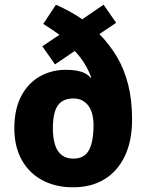

<svg xmlns="http://www.w3.org/2000/svg" viewBox="-20 -787 625 817"><path d="M218 -767Q249 -753 276.5 -738Q304 -723 330 -705L421 -767L474 -690L403 -642Q447 -597 478 -544.5Q509 -492 525.5 -426.5Q542 -361 542 -279Q542 -188 511.5 -123.5Q481 -59 425 -24.5Q369 10 290 10Q217 10 160.5 -20Q104 -50 72.5 -106.5Q41 -163 41 -241Q41 -322 70 -377.5Q99 -433 149 -461.5Q199 -490 260 -490Q286 -490 306 -486.5Q326 -483 341 -475.5Q356 -468 365 -456L368 -458Q357 -488 340 -516Q323 -544 298 -570L214 -513L160 -590L233 -639Q218 -650 200 -662Q182 -674 164 -685ZM292 -368Q261 -368 241.5 -354Q222 -340 213.5 -312Q205 -284 205 -240Q205 -202 213.5 -173Q222 -144 241.5 -128Q261 -112 292 -112Q339 -112 358.5 -148Q378 -184 378 -255Q378 -279 373 -299.5Q368 -320 357.5 -335Q347 -350 331 -359Q315 -368 292 -368Z"/></svg>

Font: Noto Sans Khmer SemiCondensed ExtraBold
Style: Regular
Weight: 800
Width: 4
Designer: Danh Hong and the Monotype Design Team
Foundry: Monotype Imaging Inc.
Version: Version 2.004